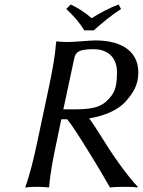

<svg xmlns="http://www.w3.org/2000/svg" viewBox="-20 -832 636 855"><path d="M253 -301H279C300 -276 333 -224 367 -169C409 -102 453 -27 470 3C490 0 521 0 540 0C560 0 572 0 591 3L594 0C560 -33 491 -127 446 -200C415 -249 399 -275 377 -305C429 -313 502 -335 544 -385C571 -417 596 -452 596 -509C596 -616 503 -652 405 -652C380 -652 313 -645 283 -645C249 -645 233 -648 233 -648L230 -645C226 -588 214 -520 198 -445L146 -200C130 -125 113 -54 93 0V3C93 3 111 0 146 0C180 0 196 3 196 3L199 0C203 -57 216 -125 232 -200ZM397 -613C449 -613 501 -586 501 -510C501 -432 485 -413 458 -385C425 -351 379 -345 305 -345H262L310 -569C316 -598 326 -613 397 -613ZM355 -697H398C436 -731 474 -763 519 -792L508 -812C466 -796 430 -777 388 -751C360 -776 330 -795 295 -812L275 -792C305 -764 333 -734 355 -697Z"/></svg>

Font: Libertinus Sans
Style: Italic
Weight: 400
Italic angle: -12°
Designer: Philipp H. Poll, Khaled Hosny
Foundry: Caleb Maclennan
Version: Version 7.050;RELEASE